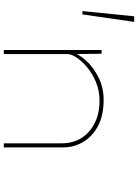

<svg xmlns="http://www.w3.org/2000/svg" viewBox="125 -866 740 1031"><g transform="rotate(90 495.5 -350.0)"><path d="M39 -422 67 -700H97L57 -422ZM248 0V-525H268L270 -364L256 -360Q268 -400 304 -440.5Q340 -481 395 -508.5Q450 -536 516 -536Q598 -536 654.5 -506.5Q711 -477 741 -427.5Q771 -378 771 -318V0H749V-311Q749 -373 719.5 -418.5Q690 -464 638.5 -489Q587 -514 521 -514Q467 -514 421 -495Q375 -476 341 -447.5Q307 -419 288.5 -390.5Q270 -362 270 -343V0H260Q258 0 255 0Q252 0 248 0Z"/></g></svg>

Font: Lexend Zetta Thin
Style: Regular
Weight: 250
Version: Version 1.007